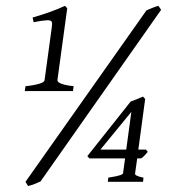

<svg xmlns="http://www.w3.org/2000/svg" viewBox="-20 -623 582 658"><path d="M430.2 -239.7 324.2 -110.4H412.6ZM486.3 -102.5Q480 -95.2 474.9 -89.6Q469.7 -84 463.4 -80.1H450.2L442.9 -28.3Q442.9 -26.4 443.6 -24.9Q444.3 -23.4 447.3 -21.7Q450.2 -20 456.1 -18.1Q461.9 -16.1 471.7 -14.2L470.2 0H349.6L351.1 -14.2Q367.2 -16.6 377.2 -18.8Q387.2 -21 392.6 -22.9Q397.9 -24.9 399.9 -26.9Q401.9 -28.8 401.9 -30.8L408.7 -80.1H286.6L279.3 -87.9L427.7 -274.9Q439 -279.3 450.4 -283.7Q461.9 -288.1 470.2 -292L477.5 -283.7L454.1 -110.4H480.5ZM64.9 -311 67.4 -327.6Q86.9 -329.6 99.6 -332.3Q112.3 -335 119.6 -337.6Q127 -340.3 129.9 -343.3Q132.8 -346.2 132.8 -348.6L157.2 -527.3Q158.7 -537.1 158.7 -542.2Q158.7 -547.4 155.8 -550.3Q154.8 -551.8 151.4 -552.7Q147.9 -553.7 140.9 -553.5Q133.8 -553.2 122.8 -551.8Q111.8 -550.3 95.2 -546.9L91.8 -563Q102.5 -565.9 117.9 -570.8Q133.3 -575.7 149.2 -581.3Q165 -586.9 179.4 -592.8Q193.8 -598.6 202.6 -603L210.4 -594.7L176.8 -348.6Q176.8 -346.2 178.5 -343.5Q180.2 -340.8 186 -337.9Q191.9 -335 202.9 -332.3Q213.9 -329.6 232.4 -327.6L230 -311ZM119.1 -1.5Q107.9 3.9 98.4 7.6Q88.9 11.2 76.2 14.6L67.4 0L481.9 -587.4Q490.7 -591.3 502 -595.9Q513.2 -600.6 522.9 -603L532.2 -589.4Z"/></svg>

Font: Gentium Basic
Style: Italic
Weight: 400
Italic angle: -8°
Designer: J. Victor Gaultney and Annie Olsen
Foundry: SIL International
Version: Version 1.102; 2013; Maintenance release